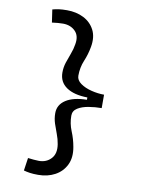

<svg xmlns="http://www.w3.org/2000/svg" viewBox="-97 -861 779 1032"><g transform="rotate(10 293.0 -345.0)"><path d="M184.1 104.5Q157.2 104.5 138.9 101.8Q120.6 99.1 105 94.7L115.2 24.9Q131.8 26.9 147.2 28.3Q162.6 29.8 175.3 29.8Q216.3 29.8 241.9 2Q267.6 -25.9 259.3 -76.2Q254.9 -103.5 244.9 -129.4Q234.9 -155.3 226.1 -182.1Q217.3 -209 217.3 -238.3Q217.3 -284.2 258.3 -310.8Q299.3 -337.4 372.6 -338.4V-351.1Q299.3 -352.1 258.3 -380.1Q217.3 -408.2 217.3 -460Q217.3 -488.3 225.8 -514.6Q234.4 -541 244.6 -567.4Q254.9 -593.8 259.3 -622.1Q267.6 -668.5 241.9 -693.8Q216.3 -719.2 175.3 -719.2Q162.6 -719.2 147.2 -718Q131.8 -716.8 115.2 -714.4L105 -784.2Q120.6 -788.6 138.9 -791.3Q157.2 -793.9 184.1 -793.9Q235.4 -793.9 275.1 -773.7Q314.9 -753.4 334.7 -715.1Q354.5 -676.8 344.7 -622.1Q337.4 -580.6 321 -541.7Q304.7 -502.9 304.7 -458Q304.7 -433.6 329.1 -416.3Q353.5 -398.9 389.2 -390.1Q424.8 -381.3 458.5 -381.3V-308.1Q423.8 -308.1 388.2 -302.2Q352.5 -296.4 328.6 -281.5Q304.7 -266.6 304.7 -240.2Q304.7 -197.3 321 -157.7Q337.4 -118.2 344.7 -76.2Q355 -19.5 335.2 21Q315.4 61.5 275.4 83Q235.4 104.5 184.1 104.5Z"/></g></svg>

Font: Cascadia Mono NF SemiLight
Style: Regular
Weight: 350
Monospace: yes
Designer: Aaron Bell
Foundry: Saja Typeworks
Version: Version 2404.023; ttfautohint (v1.8.4)